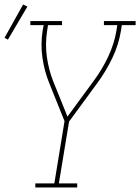

<svg xmlns="http://www.w3.org/2000/svg" viewBox="-53 -828 619 848"><path d="M103 0V-18H187L232 -293L164 -462Q143 -514 134.5 -572.5Q126 -631 135 -691L140 -717H81V-735H221V-717H159L155 -691Q146 -633 154 -576.5Q162 -520 182 -469L245 -313L361 -471Q398 -521 424.5 -577Q451 -633 461 -691L465 -717H406V-735H546V-717H485L481 -691Q471 -630 443 -571.5Q415 -513 376 -460L252 -291L207 -18H288V0ZM-18 -653 -33 -661 49 -808 68 -799Z"/></svg>

Font: Iosevka Curly Slab ThObl
Style: Regular
Weight: 100
Italic angle: -9°
Monospace: yes
Designer: Belleve Invis
Foundry: Belleve Invis
Version: Version 11.0.0; ttfautohint (v1.8.3)